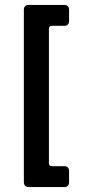

<svg xmlns="http://www.w3.org/2000/svg" viewBox="-20 -663 363 781"><path d="M241 98H97Q77 98 77 76V-622Q77 -643 97 -643H241Q261 -643 261 -622V-579Q261 -558 241 -558H191Q179 -558 179 -546V1Q179 13 191 13H241Q261 13 261 34V77Q261 98 241 98Z"/></svg>

Font: Rajdhani
Style: Bold
Weight: 700
Designer: Satya Rajpurohit, Jyotish Sonowal
Foundry: Indian Type Foundry
Version: Version 1.201 February 1, 2022